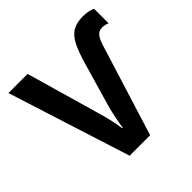

<svg xmlns="http://www.w3.org/2000/svg" viewBox="-149 -674 799 799"><g transform="rotate(-45 251.0 -274.0)"><path d="M446.3 -547.9Q461.9 -547.9 476.3 -545.2Q490.7 -542.5 502 -537.6V-451.7Q493.7 -455.1 485.4 -456.8Q477.1 -458.5 469.7 -458.5Q455.6 -458 446 -450.4Q436.5 -442.9 429.2 -426.8Q421.9 -410.6 414.6 -384.3L294.9 0H174.3L2 -541H114.7L206.1 -222.2Q215.8 -189.5 222.9 -158.9Q230 -128.4 233.4 -102.1H236.3Q239.7 -126.5 246.1 -158Q252.4 -189.5 262.2 -222.7L313 -397.9Q329.1 -455.1 345.7 -487.5Q362.3 -520 385.7 -533.9Q409.2 -547.9 446.3 -547.9Z"/></g></svg>

Font: Open Sans SemiCondensed SemiBold
Style: Regular
Weight: 600
Width: 4
Designer: Monotype Design Team
Foundry: Monotype Imaging Inc.
Version: Version 3.000